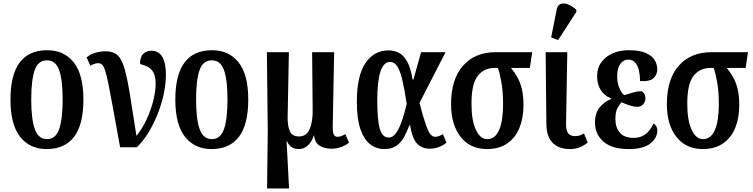

<svg xmlns="http://www.w3.org/2000/svg" viewBox="-20 -830 4246 1082"><path d="M243 10Q148 10 93.5 -59Q39 -128 39 -269Q39 -547 246 -547Q341 -547 395.5 -478.5Q450 -410 450 -269Q450 -128 397.5 -59Q345 10 243 10ZM245 -46Q294 -46 313.5 -103Q333 -160 333 -269Q333 -379 313.5 -434.5Q294 -490 244 -490Q195 -490 175.5 -434.5Q156 -379 156 -269Q156 -160 176 -103Q196 -46 245 -46Z M657 0Q633 -130 617.5 -216.5Q602 -303 591.5 -355Q581 -407 572.5 -432.5Q564 -458 555 -466Q546 -474 533 -474Q513 -474 489 -459L468 -507Q491 -525 519 -533Q547 -541 575 -541Q617 -541 641.5 -519.5Q666 -498 681.5 -444.5Q697 -391 712 -298.5Q727 -206 749 -64Q784 -108 808 -161Q832 -214 844.5 -265.5Q857 -317 857 -357Q857 -399 845 -421Q833 -443 813 -453.5Q793 -464 769 -469Q769 -509 787.5 -526.5Q806 -544 833 -544Q875 -544 895 -509Q915 -474 915 -409Q915 -360 903.5 -304.5Q892 -249 870.5 -193Q849 -137 819 -87Q789 -37 751 0Z M1172 10Q1077 10 1022.5 -59Q968 -128 968 -269Q968 -547 1175 -547Q1270 -547 1324.5 -478.5Q1379 -410 1379 -269Q1379 -128 1326.5 -59Q1274 10 1172 10ZM1174 -46Q1223 -46 1242.5 -103Q1262 -160 1262 -269Q1262 -379 1242.5 -434.5Q1223 -490 1173 -490Q1124 -490 1104.5 -434.5Q1085 -379 1085 -269Q1085 -160 1105 -103Q1125 -46 1174 -46Z M1485 232 1489 -94 1484 -536H1608L1601 -172Q1600 -122 1613 -91.5Q1626 -61 1665 -61Q1707 -61 1725 -102.5Q1743 -144 1742 -210L1739 -536H1863L1855 -114Q1855 -81 1862 -70Q1869 -59 1883 -59Q1893 -59 1904.5 -63.5Q1916 -68 1926 -74L1947 -26Q1923 -8 1898.5 0Q1874 8 1848 8Q1810 8 1782.5 -8Q1755 -24 1750 -66H1748Q1738 -33 1716 -11.5Q1694 10 1664 10Q1641 10 1624 -0.5Q1607 -11 1597 -35H1595L1609 232Z M2145 10Q2101 10 2066 -17Q2031 -44 2011 -102.5Q1991 -161 1991 -257Q1991 -403 2039.5 -474.5Q2088 -546 2170 -546Q2200 -546 2226.5 -533Q2253 -520 2273.5 -485Q2294 -450 2305 -382H2310L2353 -536H2491L2344 -250Q2366 -166 2380.5 -125.5Q2395 -85 2406.5 -72Q2418 -59 2433 -59Q2443 -59 2454.5 -63.5Q2466 -68 2476 -74L2496 -26Q2478 -11 2453.5 -1.5Q2429 8 2401 8Q2360 8 2332 -19Q2304 -46 2291 -124H2287Q2274 -89 2257.5 -58.5Q2241 -28 2214.5 -9Q2188 10 2145 10ZM2170 -55Q2196 -55 2215 -84.5Q2234 -114 2248 -158Q2262 -202 2272 -245Q2259 -331 2246.5 -382.5Q2234 -434 2218 -457.5Q2202 -481 2178 -481Q2106 -481 2106 -265Q2106 -152 2120.5 -103.5Q2135 -55 2170 -55Z M2724 10Q2630 10 2576 -58.5Q2522 -127 2522 -243Q2522 -384 2589.5 -460Q2657 -536 2774 -536H2979L2966 -447H2860Q2879 -423 2895 -395.5Q2911 -368 2920.5 -330Q2930 -292 2930 -237Q2930 -166 2907.5 -110Q2885 -54 2839 -22Q2793 10 2724 10ZM2726 -46Q2770 -46 2792.5 -97Q2815 -148 2815 -243Q2815 -316 2805 -369.5Q2795 -423 2786 -447H2767Q2707 -447 2672 -402Q2637 -357 2637 -245Q2637 -152 2661.5 -99Q2686 -46 2726 -46Z M3191 10Q3129 10 3094 -25.5Q3059 -61 3059 -135L3055 -536H3177L3170 -134Q3169 -96 3181.5 -79.5Q3194 -63 3219 -63Q3235 -63 3246.5 -66.5Q3258 -70 3271 -78L3292 -27Q3275 -12 3250 -1Q3225 10 3191 10ZM3125 -604 3086 -619 3117 -775Q3122 -802 3140.5 -808Q3159 -814 3182.5 -804.5Q3206 -795 3228 -775V-763Z M3524 10Q3428 10 3380.5 -32Q3333 -74 3333 -139Q3333 -193 3359.5 -225Q3386 -257 3423 -272V-276Q3386 -290 3365.5 -322.5Q3345 -355 3345 -399Q3345 -447 3369.5 -480Q3394 -513 3434 -530Q3474 -547 3522 -547Q3584 -547 3619.5 -531.5Q3655 -516 3669.5 -491Q3684 -466 3684 -439Q3684 -410 3663.5 -390Q3643 -370 3587 -373Q3587 -403 3581 -431Q3575 -459 3560.5 -476.5Q3546 -494 3521 -494Q3493 -494 3475.5 -469.5Q3458 -445 3458 -399Q3458 -362 3471.5 -331Q3485 -300 3499 -294Q3522 -301 3547.5 -308.5Q3573 -316 3596 -316Q3603 -313 3610 -302.5Q3617 -292 3617 -275Q3617 -257 3605 -242.5Q3593 -228 3571 -228Q3556 -228 3532 -235Q3508 -242 3482 -254Q3474 -244 3461 -223.5Q3448 -203 3448 -158Q3448 -113 3472.5 -83Q3497 -53 3552 -53Q3627 -53 3663 -135Q3671 -129 3677.5 -119.5Q3684 -110 3684 -94Q3684 -52 3644.5 -21Q3605 10 3524 10Z M3940 10Q3846 10 3792 -58.5Q3738 -127 3738 -243Q3738 -384 3805.5 -460Q3873 -536 3990 -536H4195L4182 -447H4076Q4095 -423 4111 -395.5Q4127 -368 4136.5 -330Q4146 -292 4146 -237Q4146 -166 4123.5 -110Q4101 -54 4055 -22Q4009 10 3940 10ZM3942 -46Q3986 -46 4008.5 -97Q4031 -148 4031 -243Q4031 -316 4021 -369.5Q4011 -423 4002 -447H3983Q3923 -447 3888 -402Q3853 -357 3853 -245Q3853 -152 3877.5 -99Q3902 -46 3942 -46Z"/></svg>

Font: Noto Serif ExtraCondensed SemiBold
Style: Regular
Weight: 600
Width: 2
Designer: Monotype Design Team
Foundry: Monotype Imaging Inc.
Version: Version 2.015; ttfautohint (v1.8.4.7-5d5b)